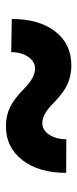

<svg xmlns="http://www.w3.org/2000/svg" viewBox="181 -630 269 672"><g transform="rotate(90 316.0 -293.5)"><path d="M584.5 -390.1Q584.5 -294.4 539.8 -236.8Q495.1 -179.2 421.4 -179.2Q384.8 -179.2 355.2 -193.4Q325.7 -207.5 288.3 -244.4Q251 -281.2 219.2 -281.2Q194.8 -281.2 178.5 -257.3Q162.1 -233.4 162.1 -197.8L45.9 -199.7Q45.9 -295.4 89.6 -351.8Q133.3 -408.2 208 -408.2Q245.1 -408.2 275.9 -393.8Q306.6 -379.4 343 -343Q379.4 -306.6 410.2 -306.6Q435.1 -306.6 450.9 -330.8Q466.8 -355 466.8 -390.6Z"/></g></svg>

Font: Sadagaat-English
Style: Regular
Weight: 900
Designer: Ahmed alsheikh
Foundry: Ahmed alsheikh Design
Version: Version 2.137;January 17, 2018;FontCreator 11.0.0.2408 64-bi